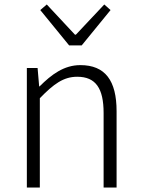

<svg xmlns="http://www.w3.org/2000/svg" viewBox="-20 -838 632 858"><path d="M100 0H158V-399C220 -463 264 -495 325 -495C408 -495 443 -443 443 -333V0H501V-341C501 -478 450 -547 339 -547C266 -547 210 -505 157 -452H155L148 -534H100ZM289 -635H345L474 -793L446 -818L319 -683H315L189 -818L160 -793Z"/></svg>

Font: Noto Sans SC Light
Style: Regular
Weight: 300
Designer: Ryoko NISHIZUKA 西塚涼子 (kana, bopomofo & ideographs); Paul D. Hunt (Latin, Greek & Cyrillic); Sandoll Communications 산돌커뮤니
Foundry: Adobe
Version: Version 2.004;hotconv 1.0.118;makeotfexe 2.5.65603